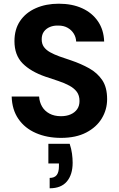

<svg xmlns="http://www.w3.org/2000/svg" viewBox="-20 -732 642 1036"><path d="M309 12Q234 12 174 -14Q114 -40 79.5 -90Q45 -140 43 -211H191Q193 -181 207 -157Q221 -133 247 -119Q273 -105 309 -105Q339 -105 361.5 -115Q384 -125 396.5 -143Q409 -161 409 -187Q409 -217 394.5 -236.5Q380 -256 354 -270Q328 -284 295 -295Q262 -306 226 -318Q145 -346 101.5 -390.5Q58 -435 58 -510Q58 -574 88.5 -619Q119 -664 173.5 -688Q228 -712 297 -712Q369 -712 423 -687.5Q477 -663 508.5 -617Q540 -571 542 -508H391Q390 -531 378 -550.5Q366 -570 345 -582Q324 -594 295 -594Q270 -595 249.5 -586.5Q229 -578 217 -561.5Q205 -545 205 -520Q205 -495 217 -478.5Q229 -462 250.5 -450Q272 -438 301 -427.5Q330 -417 364 -406Q417 -388 461 -363.5Q505 -339 531.5 -300Q558 -261 558 -197Q558 -141 529.5 -93.5Q501 -46 445.5 -17Q390 12 309 12ZM248 284V228Q274 228 286 212.5Q298 197 298 165V150H241V44H356Q365 71 368.5 97Q372 123 372 146Q372 210 341 247Q310 284 248 284Z"/></svg>

Font: DM Sans 24pt ExtraBold
Style: Regular
Weight: 800
Designer: Colophon Foundry, Jonny Pinhorn
Foundry: Colophon Foundry
Version: Version 4.004;gftools[0.9.30]